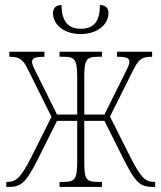

<svg xmlns="http://www.w3.org/2000/svg" viewBox="-20 -741 640 761"><path d="M300 -606C366 -606 410 -644 410 -689C410 -710 398 -721 376 -721C376 -658 354 -627 300 -627C249 -627 224 -658 224 -721C202 -721 190 -709 190 -689C190 -643 234 -606 300 -606ZM5 0H10C61 0 80 -10 130 -110L206 -262H286V-105C286 -31 278 -20 231 -20H216V0H384V-20H369C319 -20 314 -31 314 -105V-262H394L470 -110C520 -10 539 0 590 0H595V-20H592C558 -20 540 -33 497 -118L416 -279L511 -469C532 -510 547 -516 583 -516V-536H444V-516C482 -516 493 -510 493 -496C493 -486 488 -476 470 -440L394 -287H314V-431C314 -505 321 -516 369 -516H384V-536H216V-516H231C278 -516 286 -505 286 -431V-287H206L130 -440C112 -476 107 -486 107 -496C107 -510 118 -516 156 -516V-536H17V-516C53 -516 69 -510 89 -469L184 -278L104 -118C61 -33 42 -20 8 -20H5Z"/></svg>

Font: Noto Serif ExtraCondensed Thin
Style: Regular
Weight: 100
Width: 2
Designer: Monotype Design Team
Foundry: Monotype Imaging Inc.
Version: Version 2.013